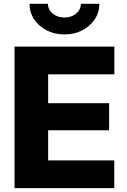

<svg xmlns="http://www.w3.org/2000/svg" viewBox="-20 -967 652 987"><path d="M54.7 0V-727.5H567.9V-585H227.5V-436.5H541V-297.4H227.5V-142.6H567.4V0ZM311.5 -790Q260.3 -790 219.7 -811Q179.2 -832 155.5 -867.7Q131.8 -903.3 131.8 -947.3H226.6Q226.6 -917.5 251 -897.2Q275.4 -877 311.5 -877Q347.2 -877 371.3 -897.2Q395.5 -917.5 395.5 -947.3H490.7Q490.7 -903.3 467 -867.7Q443.4 -832 402.8 -811Q362.3 -790 311.5 -790Z"/></svg>

Font: Inter 18pt ExtraBold
Style: Regular
Weight: 800
Designer: Rasmus Andersson
Foundry: rsms
Version: Version 4.001;git-66647c0bb